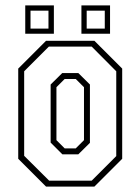

<svg xmlns="http://www.w3.org/2000/svg" viewBox="-20 -691 520 711"><path d="M150.5 0 47.5 -103V-437L150.5 -540H329.5L432.5 -437V-103L329.5 0ZM162 -22H319.5L410.5 -113V-427L319.5 -518.5H161L69.5 -427V-114ZM211 -119.5 167.5 -163V-378L210.5 -420.5H270L313 -378V-162L270 -119.5ZM219.5 -141.5H260.5L291 -172V-368L260.5 -398.5H219.5L189 -368V-172ZM281.5 -566V-671H387.5V-566ZM73.5 -566V-671H179.5V-566ZM93 -585H159.5V-651.5H93ZM301 -585H368V-651.5H301Z"/></svg>

Font: Tourney Condensed ExtraLight
Style: Regular
Weight: 200
Width: 3
Designer: Tyler Finck
Foundry: Etcetera Type Co
Version: Version 1.010; ttfautohint (v1.8.3)